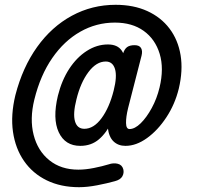

<svg xmlns="http://www.w3.org/2000/svg" viewBox="-20 -668 819 799"><path d="M314 -61Q251 -61 224.5 -117.5Q198 -174 221 -270Q237 -334 268 -381.5Q299 -429 341 -456Q383 -483 429 -483Q469 -483 486.5 -457.5Q504 -432 503 -385.5Q502 -339 486 -276Q470 -213 447 -164.5Q424 -116 392 -88.5Q360 -61 314 -61ZM331 -132Q370 -132 402.5 -176Q435 -220 453 -291Q468 -350 458.5 -381Q449 -412 420 -412Q381 -412 348 -368Q315 -324 298 -254Q283 -195 292 -163.5Q301 -132 331 -132ZM309 111Q233 111 174.5 82.5Q116 54 80 2Q44 -50 34 -119.5Q24 -189 44 -272Q74 -388 134.5 -472.5Q195 -557 279 -602.5Q363 -648 461 -648Q536 -648 593 -622Q650 -596 685.5 -549Q721 -502 731.5 -438.5Q742 -375 724 -299Q708 -234 672.5 -180Q637 -126 592 -93.5Q547 -61 502 -61Q472 -61 452.5 -79.5Q433 -98 428.5 -137Q424 -176 439 -235L492 -445Q498 -464 509 -472Q520 -480 540 -480Q560 -480 567 -468Q574 -456 569 -436L513 -218Q504 -181 504.5 -156Q505 -131 519 -131Q541 -131 565.5 -155Q590 -179 611.5 -218.5Q633 -258 644 -304Q663 -383 644.5 -444Q626 -505 578 -539.5Q530 -574 458 -574Q381 -574 314 -536Q247 -498 197.5 -426.5Q148 -355 123 -254Q103 -173 120 -106.5Q137 -40 185.5 -1Q234 38 306 38Q336 38 371 31Q406 24 432 16Q452 9 470 13.5Q488 18 493 36Q497 52 489 66Q481 80 458 86Q426 95 384.5 103Q343 111 309 111Z"/></svg>

Font: Edu TAS Beginner Medium
Style: Regular
Weight: 500
Version: Version 1.003